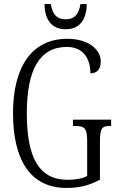

<svg xmlns="http://www.w3.org/2000/svg" viewBox="-20 -915 581 945"><path d="M303 -771C374 -771 406 -821 407 -895H376C367 -839 343 -820 303 -820C263 -820 239 -840 230 -895H199C200 -821 232 -771 303 -771ZM307 10C372 10 422 -3 472 -31V-221C472 -287 484 -295 522 -295H527V-326H339V-295H349C393 -295 409 -287 409 -223V-49C386 -36 351 -30 313 -30C167 -30 112 -147 112 -358C112 -575 177 -684 309 -684C395 -684 425 -620 425 -554C457 -554 476 -574 476 -612C476 -669 419 -724 311 -724C139 -724 44 -589 44 -358C44 -130 128 10 307 10Z"/></svg>

Font: Noto Serif Lao ExtraCondensed Light
Style: Regular
Weight: 300
Width: 2
Designer: Monotype Design Team
Foundry: Monotype Imaging Inc.
Version: Version 2.003